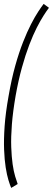

<svg xmlns="http://www.w3.org/2000/svg" viewBox="-30 -766 265 961"><path d="M26 174.5 58.5 155Q53.5 141.5 46 117Q38.5 92.5 33.2 55.8Q28 19 26.2 -30.5Q24.5 -80 29.5 -143.5Q34.5 -207 48 -285.5Q62 -364.5 79.8 -428.2Q97.5 -492 116.5 -541.5Q135.5 -591 154.2 -627.8Q173 -664.5 188.8 -689Q204.5 -713.5 215 -727L188.5 -746.5Q178 -733 161.5 -708Q145 -683 125.5 -645.2Q106 -607.5 85.5 -555.5Q65 -503.5 46.2 -436.5Q27.5 -369.5 13 -285.5Q-2 -202.5 -6.8 -135.2Q-11.5 -68 -9.5 -16.8Q-7.5 34.5 -1.5 72.2Q4.5 110 12.2 135.2Q20 160.5 26 174.5Z"/></svg>

Font: Anybody Condensed ExtraLight
Style: Italic
Weight: 250
Width: 3
Italic angle: -10°
Version: Version 1.113;gftools[0.9.25]